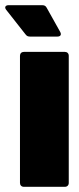

<svg xmlns="http://www.w3.org/2000/svg" viewBox="-56 -720 305 740"><path d="M176 -597 124 -690C120 -698 114 -700 106 -700H-23C-35 -700 -40 -692 -32 -682L42 -588C47 -581 52 -579 60 -579H165C177 -579 182 -586 176 -597ZM36 0H194C203 0 209 -6 209 -15V-505C209 -514 203 -520 194 -520H36C27 -520 21 -514 21 -505V-15C21 -6 27 0 36 0Z"/></svg>

Font: Barlow Semi Condensed Black
Style: Regular
Weight: 900
Width: 4
Designer: Jeremy Tribby
Foundry: Tribby Type
Version: Version 1.408;PS 001.408;hotconv 1.0.88;makeotf.lib2.5.64775